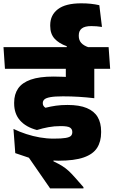

<svg xmlns="http://www.w3.org/2000/svg" viewBox="-44 -920 666 1126"><path d="M308 -516.5H591.5L582.5 -643.5H299.5ZM509 -559.5H342V-464H509ZM602 -516.5 593 -643.5H-23.5L-15 -516.5ZM342.5 -550.5V-381.5L509 -347.5V-550.5ZM445.5 185V177.5L394 119Q375 97.5 358.2 82Q341.5 66.5 320.8 53.5Q300 40.5 269.5 26V-7.5L45.5 -22L125.5 5L250 185ZM35 -164 45.5 -22 162.5 3.5Q193 12.5 231 17.5Q269 22.5 298.5 22.5Q392.5 22.5 447.2 3.2Q502 -16 525.5 -53Q549 -90 549 -143V-149.5Q549 -199 528.8 -233.5Q508.5 -268 465.2 -286.2Q422 -304.5 352 -304.5Q314 -304.5 284.2 -300.2Q254.5 -296 222.5 -288Q215.5 -292.5 211.2 -299Q207 -305.5 207 -314V-316Q207 -328 216.2 -336.8Q225.5 -345.5 251 -350.2Q276.5 -355 325 -355Q374 -355 418.5 -352.2Q463 -349.5 509 -344V-448.5Q450 -459 392 -465Q334 -471 270 -471Q187 -471 136.2 -453Q85.5 -435 62.2 -401Q39 -367 39 -318.5V-313.5Q39 -253 73.5 -213.8Q108 -174.5 172.5 -157.5Q206.5 -168 240.2 -174.2Q274 -180.5 312 -180.5Q353 -180.5 366.5 -171.8Q380 -163 380 -146V-145Q380 -131.5 372 -123.2Q364 -115 340.5 -111Q317 -107 270.5 -107Q230 -107 189.8 -114Q149.5 -121 110.2 -133.8Q71 -146.5 35 -164ZM477 -631V-642Q446 -652.5 432 -668.8Q418 -685 418 -709V-713Q418 -739.5 435.8 -753.2Q453.5 -767 491 -767Q507.5 -767 522.2 -765.8Q537 -764.5 554 -762L538.5 -889.5Q514.5 -895 488.5 -897.8Q462.5 -900.5 432.5 -900.5Q340.5 -900.5 295.5 -866Q250.5 -831.5 250.5 -772.5V-768Q250.5 -721.5 276.2 -693.2Q302 -665 347.5 -649V-631Z"/></svg>

Font: Anek Devanagari Medium ExtraBold
Style: Regular
Weight: 800
Version: Version 1.003